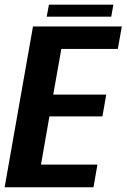

<svg xmlns="http://www.w3.org/2000/svg" viewBox="-44 -786 532 806"><path d="M-24.5 0 94.5 -675H467.5L450.5 -580.5H213.5L179.5 -389H402L386 -297.5H163.5L128 -95H365L348.5 0ZM152 -716 161.5 -766.5H432L423 -716Z"/></svg>

Font: Anybody SemiBold
Style: Italic
Weight: 600
Italic angle: -10°
Designer: Tyler Finck
Foundry: Etcetera Type Company
Version: Version 1.010; ttfautohint (v1.8.3) -l 8 -r 50 -G 200 -x 14 